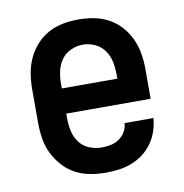

<svg xmlns="http://www.w3.org/2000/svg" viewBox="-66 -591 632 661"><g transform="rotate(-10 250.0 -260.0)"><path d="M252 8Q225 8 197.5 3Q170 -2 146 -15Q122 -28 103.5 -48.5Q85 -69 73 -93.5Q61 -118 56.5 -145.5Q52 -173 52 -200V-320Q52 -347 56.5 -374Q61 -401 72.5 -426Q84 -451 102.5 -471.5Q121 -492 145 -505Q169 -518 196 -523Q223 -528 250 -528Q277 -528 304 -523Q331 -518 355 -505Q379 -492 397.5 -471.5Q416 -451 427.5 -426Q439 -401 443.5 -374Q448 -347 448 -320V-216H153V-200Q153 -178 157.5 -156Q162 -134 175 -116Q188 -98 209 -89Q230 -80 252 -80Q268 -80 284 -83Q300 -86 313.5 -95Q327 -104 335.5 -118Q344 -132 345 -149H446Q444 -125 436.5 -103Q429 -81 415.5 -62Q402 -43 383.5 -29Q365 -15 343 -6.5Q321 2 298 5Q275 8 252 8ZM347 -304V-320Q347 -342 342.5 -363.5Q338 -385 325.5 -403Q313 -421 292.5 -430.5Q272 -440 250 -440Q228 -440 207.5 -430.5Q187 -421 174.5 -403Q162 -385 157.5 -363.5Q153 -342 153 -320V-304Z"/></g></svg>

Font: Zed Mono Semibold
Style: Regular
Weight: 600
Monospace: yes
Designer: Belleve Invis
Foundry: Belleve Invis
Version: Version 1.0.0; ttfautohint (v1.8.4)